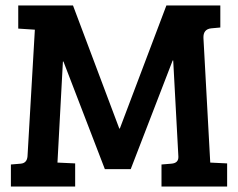

<svg xmlns="http://www.w3.org/2000/svg" viewBox="-20 -685 874 705"><path d="M248 -665 418 -213H420L591 -665H789V-584L756 -581Q726 -578 727 -546L752 -88L814 -85V0H573V-81L609 -84Q636 -86 635 -110L616 -463H614L460 -64H365L213 -459H211L191 -88L256 -85V0H20V-81L56 -84Q79 -86 81 -111L108 -576L47 -580V-665Z"/></svg>

Font: Bree Serif
Style: Regular
Weight: 400
Designer: Veronika Burian, Jos Scaglione
Foundry: TypeTogether
Version: Version 1.002